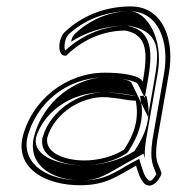

<svg xmlns="http://www.w3.org/2000/svg" viewBox="-20 -565 564 597"><path d="M49 -133C32 -37 126 11 229 11C311 11 345 -18 403 -50C411 -27 412 -13 430 7C457 27 483 -18 482 -27C472 -60 459 -61 469 -130L505 -336C524 -442 486 -545 387 -545C302 -545 232 -513 182 -466C160 -447 156 -387 186 -392C228 -434 292 -470 370 -470C441 -456 439 -397 424 -311C413 -334 347 -339 306 -339C185 -339 76 -253 49 -133ZM64 -133C90 -245 190 -324 303 -324C346 -324 403 -315 409 -303L430 -261L439 -311C454 -396 458 -469 376 -485H374H373C294 -485 227 -449 183 -408C177 -417 183 -448 191 -455V-456C238 -500 303 -530 384 -530C470 -530 508 -439 490 -336L454 -130C444 -61 458 -49 466 -23C464 -20 463 -18 460 -14C452 -3 448 -1 441 -5C425 -23 426 -32 417 -57L413 -71L397 -63C337 -30 310 -4 232 -4C131 -4 51 -51 64 -133ZM84 -133C68 -40 158 -4 232 -4C290 -4 312 -24 375 -59L426 -87L431 -72C429 -85 430 -103 434 -130L470 -336C490 -448 434 -530 384 -530C323 -530 262 -506 213 -460C208 -456 203 -447 201 -435C241 -461 299 -485 373 -485H380L386 -484C486 -464 473 -393 459 -311L440 -202L389 -307C384 -318 344 -324 303 -324C222 -324 112 -255 84 -133ZM92 -137C112 -208 192 -281 310 -278C320 -278 330 -277 340 -276C374 -273 395 -267 405 -267H435L438 -254C450 -198 433 -148 399 -97L398 -95L394 -93C357 -69 300 -51 238 -51C171 -51 81 -76 92 -137ZM112 -137C100 -67 193 -51 238 -51C287 -51 337 -64 373 -88L376 -90L379 -94C413 -146 430 -199 417 -257L415 -267H405C383 -267 361 -274 333 -276C240 -291 138 -227 113 -139L112 -138ZM127 -137C149 -215 242 -275 328 -261C355 -259 377 -252 402 -252C413 -198 399 -150 366 -100C334 -79 287 -66 241 -66C194 -66 118 -84 127 -137ZM444 -32C445 -29 446 -28 447 -24C446 -28 445 -29 444 -32Z"/></svg>

Font: Snowfall
Style: EcoObl
Weight: 400
Designer: Jasper
Foundry: Cannot Into Space Fonts
Version: Version 0.9